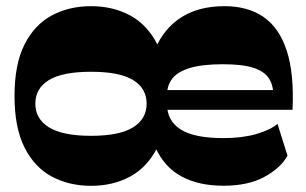

<svg xmlns="http://www.w3.org/2000/svg" viewBox="-20 -588 991 622"><path d="M275 14Q203.8 14 147.6 -16.1Q91.5 -46.3 59.3 -110.5Q27 -174.8 27 -277Q27 -379.5 59.3 -443.6Q91.5 -507.7 147.6 -537.9Q203.8 -568 275 -568Q346 -568 401.8 -537.9Q457.5 -507.7 490 -443.6Q522.5 -379.5 522.5 -277Q522.5 -174.8 490 -110.5Q457.5 -46.3 401.8 -16.1Q346 14 275 14ZM275 -148Q367 -148 411 -175.4Q455 -202.7 455 -252Q455 -302 411 -328.8Q367 -355.5 275 -355.5Q183 -355.5 138.7 -328.8Q94.5 -302 94.5 -252Q94.5 -203 138.7 -175.5Q183 -148 275 -148ZM704.3 13.7Q623.6 13.7 568 -16.4Q512.4 -46.4 483.8 -109.6Q455.1 -172.9 455.1 -271Q455.1 -365 483.8 -431.4Q512.4 -497.7 568.9 -532.9Q625.3 -568 707.3 -568Q782.9 -568 833.9 -532.9Q884.9 -497.9 909 -423.6Q933.1 -349.4 927.7 -232.3H518.4V-296.3H892.1L865.6 -279.1Q865.6 -311.7 851.1 -334.1Q836.6 -356.6 801.3 -368.2Q766 -379.9 702.4 -379.9Q635.3 -379.9 595.4 -367.8Q555.6 -355.7 538.4 -333.7Q521.1 -311.7 521.1 -280V-251Q521.1 -196.6 565.3 -168.6Q609.4 -140.6 703.4 -140.6Q764.9 -140.6 810.6 -153.9Q856.4 -167.3 879 -186.7L911.4 -83.6Q889.4 -43.9 836.7 -15.1Q784 13.7 704.3 13.7Z"/></svg>

Font: Savate ExtraLight
Style: Regular
Weight: 200
Designer: Max Esnée
Foundry: Plomb Type
Version: Version 2.000